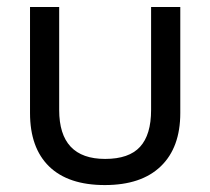

<svg xmlns="http://www.w3.org/2000/svg" viewBox="-20 -532 611 559"><path d="M67.4 -203.1V-511.7H152.3V-211.9Q152.3 -69.3 286.1 -69.3Q355.5 -69.3 387.7 -104.5Q419.9 -139.6 419.9 -211.9V-511.7H504.9V-203.1Q504.9 -102.5 448.2 -47.9Q391.6 6.8 285.2 6.8Q178.7 6.8 123 -47.4Q67.4 -101.6 67.4 -203.1Z"/></svg>

Font: Dinish Expanded
Style: Regular
Weight: 400
Width: 7
Designer: Charles Nix
Foundry: Playbeing
Version: Version 2.005; ttfautohint (v1.8.3)